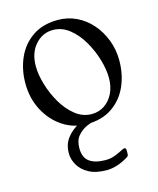

<svg xmlns="http://www.w3.org/2000/svg" viewBox="-104 -524 673 820"><g transform="rotate(-15 232.5 -114.0)"><path d="M235 11Q177 11 129.5 -20.5Q82 -52 54 -105.5Q26 -159 26 -224Q26 -286 49 -337.5Q72 -389 117.5 -420Q163 -451 230 -451Q273 -451 311 -433Q349 -415 377.5 -382.5Q406 -350 422.5 -307.5Q439 -265 439 -216Q439 -154 416 -102.5Q393 -51 347.5 -20Q302 11 235 11ZM267 -25Q298 -25 323 -41.5Q348 -58 362.5 -87.5Q377 -117 377 -156Q377 -192 364 -236.5Q351 -281 327.5 -321.5Q304 -362 271 -388.5Q238 -415 198 -415Q152 -415 120 -379Q88 -343 88 -284Q88 -248 101 -203.5Q114 -159 137.5 -118.5Q161 -78 194 -51.5Q227 -25 267 -25ZM307 -16Q308 -14 309.5 -11Q311 -8 311 -6Q311 0 300 0Q296 0 277 3.5Q258 7 234.5 17.5Q211 28 194 48Q177 68 177 102Q177 144 202 162Q227 180 273 180Q295 180 313.5 173Q332 166 345 159Q358 152 362 152Q370 152 370 163V178Q370 188 363 192Q312 223 267 223Q219 223 188.5 206.5Q158 190 143 164.5Q128 139 128 112Q128 72 149 45Q170 18 199.5 2.5Q229 -13 255 -19.5Q281 -26 291 -26Q302 -26 306 -18Z"/></g></svg>

Font: Young Serif Light
Style: Regular
Weight: 300
Designer: Bastien Sozeau
Foundry: NBR — Bastien Sozeau
Version: Version 5.001